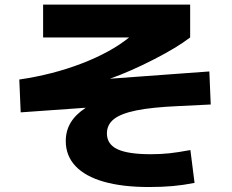

<svg xmlns="http://www.w3.org/2000/svg" viewBox="-20 -750 978 811"><path d="M257.8 -154.3Q257.8 -197.3 278.3 -231.7Q298.8 -266.1 342.3 -294.9L67.4 -275.4L61.5 -414.1Q202.1 -434.6 325.2 -481.9Q448.2 -529.3 525.4 -591.8H162.1V-730.5H783.2V-591.8Q728 -549.3 629.4 -498.8Q530.8 -448.2 444.3 -417.5L864.3 -448.2L870.1 -308.6L731.4 -301.8Q621.6 -296.9 556.4 -283.7Q491.2 -270.5 461.4 -247.1Q431.6 -223.6 431.6 -186.5Q431.6 -140.6 476.3 -119.6Q521 -98.6 617.2 -98.6Q658.7 -98.6 695.3 -102.5Q731.9 -106.4 784.2 -116.2L801.8 22.5Q755.9 31.7 710 35.9Q664.1 40 609.4 40Q497.6 40 418.7 17.6Q339.8 -4.9 298.8 -48.6Q257.8 -92.3 257.8 -154.3Z"/></svg>

Font: Pretendard JP Black
Style: Regular
Weight: 900
Designer: Base glyphs from Inter by Rasmus Andersson; Hangeul glyphs from Noto Sans CJK(Source Han Sans) by Jang Soo-young and Kan
Foundry: Kil Hyung-jin
Version: Version 1.309